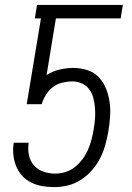

<svg xmlns="http://www.w3.org/2000/svg" viewBox="-20 -755 540 783"><path d="M202 8Q176 8 152.5 4Q129 0 107.5 -10.5Q86 -21 70.5 -38Q55 -55 46 -77Q37 -99 34.5 -123.5Q32 -148 36 -173H97Q93 -147 98 -122.5Q103 -98 118.5 -80.5Q134 -63 157 -55Q180 -47 206 -47Q227 -47 248.5 -54Q270 -61 287 -75Q304 -89 317.5 -107.5Q331 -126 339.5 -146Q348 -166 353.5 -187Q359 -208 362 -228Q366 -250 367.5 -271Q369 -292 367.5 -313Q366 -334 361 -354Q356 -374 344.5 -390Q333 -406 314.5 -414.5Q296 -423 275 -423Q255 -423 234 -418Q213 -413 196 -400Q179 -387 167.5 -368.5Q156 -350 150 -330H89L147 -680H122L131 -735H481L472 -680H208L170 -449Q195 -465 223.5 -471.5Q252 -478 279 -478Q309 -478 336.5 -469Q364 -460 383 -440Q402 -420 412.5 -393.5Q423 -367 427 -338.5Q431 -310 429 -280Q427 -250 422 -220Q417 -192 409.5 -164.5Q402 -137 389 -111Q376 -85 356 -62Q336 -39 311 -22.5Q286 -6 257.5 1Q229 8 202 8Z"/></svg>

Font: Iosevka Term Curly Lt Obl
Style: Regular
Weight: 300
Italic angle: -9°
Designer: Belleve Invis
Foundry: Belleve Invis
Version: Version 32.3.0